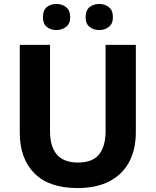

<svg xmlns="http://www.w3.org/2000/svg" viewBox="-20 -941 787 971"><path d="M667 -272Q667 -188 634.5 -124.5Q602 -61 536 -25.5Q470 10 371 10Q228 10 154 -64.5Q80 -139 80 -270V-714H233V-278Q233 -119 374 -119Q448 -119 481 -160Q514 -201 514 -279V-714H667ZM197 -854Q197 -889 216.5 -905Q236 -921 266 -921Q293 -921 314 -905Q335 -889 335 -854Q335 -821 314 -805Q293 -789 266 -789Q236 -789 216.5 -805Q197 -821 197 -854ZM413 -854Q413 -889 433 -905Q453 -921 482 -921Q510 -921 530.5 -905Q551 -889 551 -854Q551 -821 530.5 -805Q510 -789 482 -789Q453 -789 433 -805Q413 -821 413 -854Z"/></svg>

Font: Noto Sans Khmer UI
Style: Bold
Weight: 700
Designer: Danh Hong and the Monotype Design Team
Foundry: Monotype Imaging Inc.
Version: Version 2.002; ttfautohint (v1.8.4.7-5d5b)